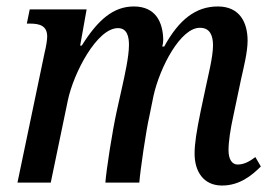

<svg xmlns="http://www.w3.org/2000/svg" viewBox="-20 -565 840 594"><path d="M667 9C721 9 759 -22 787 -50L770 -79C750 -64 734 -56 715 -56C698 -56 687 -72 687 -100C687 -128 693 -166 702 -207L726 -321C734 -357 746 -404 746 -439C746 -495 722 -545 654 -545C586 -545 534 -505 488 -421H482C484 -428 485 -435 485 -442C484 -496 462 -545 394 -545C331 -545 283 -504 233 -424H228L248 -536H72L63 -492H73C103 -492 126 -485 126 -452C126 -442 123 -422 118 -402L34 0H137L190 -255C208 -340 280 -478 345 -478C374 -478 379 -450 379 -426C379 -389 365 -329 359 -301L342 -225C327 -157 309 -40 306 0H411C414 -39 432 -162 442 -205L455 -269C475 -358 539 -480 599 -479C630 -479 639 -454 639 -425C639 -389 624 -331 618 -302L601 -222C588 -159 582 -120 582 -90C582 -35 609 9 667 9Z"/></svg>

Font: Noto Serif Condensed Medium
Style: Italic
Weight: 500
Width: 3
Italic angle: -12°
Designer: Monotype Design Team
Foundry: Monotype Imaging Inc.
Version: Version 2.013